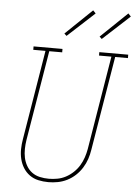

<svg xmlns="http://www.w3.org/2000/svg" viewBox="-63 -1010 753 1065"><g transform="rotate(5 313.5 -477.5)"><path d="M247 8Q218 8 191 2Q164 -4 142.5 -19.5Q121 -35 107 -57.5Q93 -80 86.5 -106.5Q80 -133 80.5 -161.5Q81 -190 86 -218L168 -716H100V-735H261V-716H189L106 -215Q102 -190 101.5 -164.5Q101 -139 106 -115.5Q111 -92 123 -71Q135 -50 154 -36Q173 -22 197.5 -16.5Q222 -11 248 -11Q271 -11 295.5 -15.5Q320 -20 342.5 -32Q365 -44 384 -62Q403 -80 416 -101.5Q429 -123 437 -147Q445 -171 449 -194L535 -716H466V-735H627V-716H556L469 -191Q465 -165 456.5 -139.5Q448 -114 433 -90Q418 -66 397 -46.5Q376 -27 351 -14.5Q326 -2 299.5 3Q273 8 247 8ZM473 -809 460 -821 608 -963 623 -947ZM277 -809 264 -821 412 -963 427 -947Z"/></g></svg>

Font: Iosevka Etoile Thin
Style: Italic
Weight: 100
Italic angle: -9°
Designer: Belleve Invis
Foundry: Belleve Invis
Version: Version 22.1.2; ttfautohint (v1.8.4)